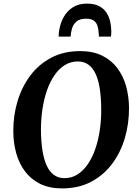

<svg xmlns="http://www.w3.org/2000/svg" viewBox="-20 -1037 764 1067"><path d="M325 10Q254.5 10 203.2 -15.2Q152 -40.5 119 -84.5Q86 -128.5 70 -186.2Q54 -244 54 -308.5Q53.5 -394.5 77.2 -474Q101 -553.5 148 -616.5Q195 -679.5 264.5 -716.2Q334 -753 425.5 -753Q496.5 -753 547.8 -727.8Q599 -702.5 632 -658.5Q665 -614.5 680.8 -557.8Q696.5 -501 697 -438Q697.5 -351 674 -270.5Q650.5 -190 603.5 -127Q556.5 -64 486.8 -27Q417 10 325 10ZM338 -47Q378 -47 410.2 -67.2Q442.5 -87.5 467.5 -123.8Q492.5 -160 509.2 -208.2Q526 -256.5 534.5 -313.2Q543 -370 542.5 -430.5Q542 -494.5 534.5 -543.8Q527 -593 511.2 -626.8Q495.5 -660.5 471 -678Q446.5 -695.5 412 -695.5Q372.5 -695.5 340 -675.2Q307.5 -655 282.8 -619Q258 -583 241.2 -535Q224.5 -487 216 -431.2Q207.5 -375.5 207.5 -316Q208 -251 216 -200.8Q224 -150.5 239.8 -116.2Q255.5 -82 280.2 -64.5Q305 -47 338 -47ZM463 -1017Q505 -1017 531.8 -1002.5Q558.5 -988 573 -964.5Q587.5 -941 593 -914.2Q598.5 -887.5 598.5 -862Q598.5 -855 598 -847.5Q597.5 -840 596.5 -833.5H529.5Q529.5 -838 529.2 -843Q529 -848 528.5 -852.5Q527.5 -875 521.8 -893.2Q516 -911.5 501.5 -922.2Q487 -933 458.5 -933Q422.5 -933 404.5 -917Q386.5 -901 380 -878Q373.5 -855 372.5 -833.5H306Q306 -841.5 306.5 -848.8Q307 -856 308 -863.5Q314.5 -907.5 333.8 -942Q353 -976.5 385.5 -996.8Q418 -1017 463 -1017Z"/></svg>

Font: Merriweather Light 18pt
Style: Bold Italic
Weight: 700
Italic angle: -7.8°
Version: Version 2.101